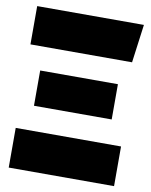

<svg xmlns="http://www.w3.org/2000/svg" viewBox="-80 -756 642 815"><g transform="rotate(10 241.0 -348.0)"><path d="M474 -696 452 -531H14V-696ZM409 -429V-277H74V-429ZM468 -171V0H14V-171Z"/></g></svg>

Font: Fira Sans Condensed Black
Style: Regular
Weight: 900
Width: 3
Designer: Carrois Corporate & Edenspiekermann AG
Foundry: Carrois Corporate GbR & Edenspiekermann AG
Version: Version 4.203